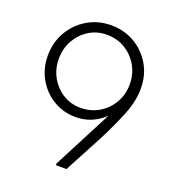

<svg xmlns="http://www.w3.org/2000/svg" viewBox="-130 -808 810 906"><g transform="rotate(20 274.5 -355.0)"><path d="M255 0 253 -7 407 -304Q345 -245 263 -245Q202 -245 151.5 -275Q101 -305 71 -357Q41 -409 41 -473Q41 -540 72 -593.5Q103 -647 156 -678.5Q209 -710 275 -710Q339 -710 391.5 -680Q444 -650 475.5 -597Q507 -544 507 -476Q507 -414 480 -346Q453 -278 408 -190L307 0ZM269 -294Q321 -294 362 -318.5Q403 -343 427 -384.5Q451 -426 451 -477Q451 -529 427 -570.5Q403 -612 362.5 -636.5Q322 -661 270 -661Q221 -661 181.5 -636.5Q142 -612 118.5 -570.5Q95 -529 95 -477Q95 -426 118.5 -384.5Q142 -343 181.5 -318.5Q221 -294 269 -294Z"/></g></svg>

Font: Readex Pro ExtraLight
Style: Regular
Weight: 200
Designer: Bonnie Shaver-Troup, Thomas Jockin
Foundry: Lexend
Version: Version 1.203; ttfautohint (v1.8.3)